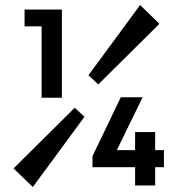

<svg xmlns="http://www.w3.org/2000/svg" viewBox="-20 -732 716 766"><path d="M372 -395 616 -637 539 -712 333 -432ZM146 -342H227V-694H78V-627H146ZM349 -65H519V8H599V-65H634V-133H599V-205H519V-133H446L549 -344H462L349 -109ZM278 -302 34 -60 111 14 317 -266Z"/></svg>

Font: Outfit
Style: Regular
Weight: 400
Designer: Rodrigo Fuenzalida
Foundry: fragTYPE
Version: Version 1.100;gftools[0.9.27]